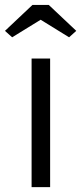

<svg xmlns="http://www.w3.org/2000/svg" viewBox="-59 -764 331 784"><path d="M70 0V-525H145.7V0ZM-9.4 -611.7 -38.7 -638 73.6 -743.9H140.1L252.4 -638L223.1 -611.7L94.5 -691.1H119.5Z"/></svg>

Font: Lexend Medium
Style: Regular
Weight: 500
Designer: Bonnie Shaver-Troup, Thomas Jockin
Foundry: Lexend
Version: Version 1.005